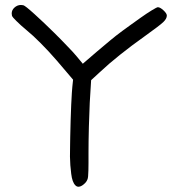

<svg xmlns="http://www.w3.org/2000/svg" viewBox="-20 -729 700 753"><path d="M255.4 -191.4Q256.8 -260.7 259.3 -318.8Q262.2 -377 263.7 -388.7Q263.7 -388.7 266.6 -416.5Q245.1 -441.9 202.1 -492.2Q170.4 -528.8 140.1 -559.1Q109.9 -589.8 83.5 -611.3Q60.5 -630.4 44.4 -646.5Q28.3 -662.1 26.9 -667.5Q25.9 -671.9 25.9 -676.3Q25.9 -689.5 36.6 -699.2Q47.9 -709.5 62 -709.5Q66.4 -709.5 71.3 -708.5Q78.6 -707 115.2 -673.8Q151.9 -640.6 192.4 -600.6Q219.7 -573.7 243.7 -548.3Q268.1 -523.4 281.7 -506.8Q289.1 -497.6 304.7 -479Q323.2 -495.1 360.8 -527.3Q391.1 -553.2 412.6 -570.8Q433.6 -588.4 460 -607.9Q474.6 -618.7 491.7 -630.9Q508.8 -643.6 531.2 -659.2Q555.2 -676.3 575.2 -688.5Q595.2 -700.7 599.1 -700.7Q607.9 -700.7 621.1 -688.5Q634.3 -676.3 634.3 -668Q634.3 -655.8 620.6 -642.6Q606.9 -629.4 552.2 -590.3Q492.7 -547.9 450.2 -513.7Q407.7 -480 368.7 -443.4Q357.9 -434.1 337.4 -414.6Q335.4 -385.3 332 -326.2Q330.1 -289.6 328.6 -232.4Q327.1 -174.8 327.1 -130.9Q327.1 -130.9 327.1 -89.8Q326.7 -72.8 326.7 -61Q326.2 -32.7 323.2 -25.9Q320.8 -18.6 314.5 -11.7Q301.3 1.5 291.5 2.9Q290 3.4 288.1 3.4Q280.8 3.4 275.4 -2.4Q263.2 -14.6 259.3 -47.4Q254.9 -80.1 254.4 -114.7Q254.4 -137.7 254.9 -158.7Q255.4 -179.2 255.4 -191.4Z"/></svg>

Font: Casuwalt
Style: Regular
Weight: 400
Designer: Walter E Stewart
Version: 0.1